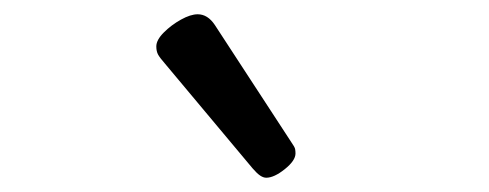

<svg xmlns="http://www.w3.org/2000/svg" viewBox="-20 -859 685 269"><path d="M353 -610Q349 -610 344.5 -613Q340 -616 334 -623L211 -770Q204 -778 201.5 -782.5Q199 -787 199 -794Q199 -803 209.5 -813.5Q220 -824 233.5 -831.5Q247 -839 257 -839Q271 -839 281 -824L388 -660Q393 -653 393.5 -650Q394 -647 394 -644Q394 -634 379 -622Q364 -610 353 -610Z"/></svg>

Font: Playwrite HU
Style: Regular
Weight: 400
Designer: Veronika Burian, José Scaglione
Foundry: TypeTogether
Version: Version 1.002